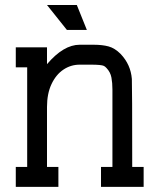

<svg xmlns="http://www.w3.org/2000/svg" viewBox="-20 -728 621 748"><path d="M539.6 0H373.5V-77.6H418V-379.4Q418 -405.3 414.1 -426Q410.2 -446.8 395 -462.9Q390.1 -468.3 384.8 -471.2Q374.5 -476.1 334 -476.1H290.5Q255.9 -476.1 227.1 -456.8Q198.2 -437.5 180.7 -400.4Q163.1 -363.3 163.1 -311V-77.6H207.5V0H41.5V-77.6H85.9V-465.8H41.5V-543.5H163.1V-478Q227.5 -553.7 290.5 -553.7H344.7Q378.9 -553.7 403.1 -547.1Q427.2 -540.5 449.7 -518.1Q489.3 -476.6 493.7 -420.4Q495.1 -396.5 495.1 -77.6H539.6ZM240.7 -611.3 163.1 -708.5H279.3L318.4 -611.3Z"/></svg>

Font: Turpis
Style: Regular
Weight: 400
Designer: GGBotNet
Foundry: f0n7
Version: 1.00